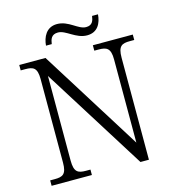

<svg xmlns="http://www.w3.org/2000/svg" viewBox="-126 -990 1000 1096"><g transform="rotate(-15 374.0 -442.0)"><path d="M462 -777C525 -777 548 -826 552 -877H517C513 -850 506 -824 468 -824C421 -824 380 -884 311 -884C247 -884 223 -830 219 -781H253C257 -808 264 -836 304 -836C351 -836 395 -777 462 -777ZM43 0H281V-32H255C208 -32 185 -42 185 -111V-611L568 0H618V-603C618 -672 641 -682 688 -682H714V-714H478V-682H503C550 -682 574 -672 574 -605V-113L198 -714H43V-682H70C117 -682 140 -672 140 -605V-111C140 -42 117 -32 70 -32H43Z"/></g></svg>

Font: Noto Serif Tamil Light
Style: Italic
Weight: 300
Italic angle: -12°
Designer: Indian Type Foundry, Tom Grace, and the Monotype Design Team
Foundry: Monotype Imaging Inc.
Version: Version 2.003